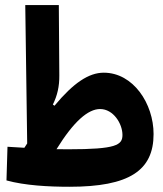

<svg xmlns="http://www.w3.org/2000/svg" viewBox="-20 -713 626 738"><path d="M247.1 4.9C477.1 4.9 570.3 -57.6 570.3 -197.8C570.3 -314.5 492.2 -433.6 378.9 -433.6C320.8 -433.6 261.7 -393.6 189.5 -306.6L183.1 -311C200.2 -345.2 208.5 -380.9 208 -423.3L206.1 -693.4H77.1L84.5 -161.6C81.1 -156.2 77.1 -150.9 73.7 -145C51.8 -146 30.3 -147.5 8.8 -148.9L4.9 -19.5C75.7 0 166.5 4.9 247.1 4.9ZM197.3 -139.6C263.2 -246.1 318.4 -293.9 364.7 -293.9C416 -293.9 450.7 -237.3 450.7 -194.3C450.7 -155.3 426.8 -139.2 242.7 -139.2C227.5 -139.2 212.4 -139.2 197.3 -139.6Z"/></svg>

Font: Cascadia Code
Style: Bold
Weight: 700
Monospace: yes
Designer: Aaron Bell
Foundry: Saja Typeworks
Version: Version 2404.023